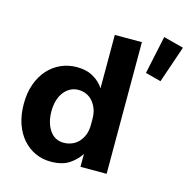

<svg xmlns="http://www.w3.org/2000/svg" viewBox="-111 -863 972 986"><g transform="rotate(15 374.5 -370.5)"><path d="M749 -727 682 -531 599 -553 642 -755ZM250 -490Q301 -490 337.5 -469Q374 -448 394 -416V-700H538V0H399V-69Q380 -37 342.5 -11.5Q305 14 243 14Q199 14 161 -3.5Q123 -21 94.5 -53.5Q66 -86 50 -132.5Q34 -179 34 -238Q34 -296 50.5 -342.5Q67 -389 96.5 -422Q126 -455 165.5 -472.5Q205 -490 250 -490ZM395 -252Q395 -285 385.5 -308.5Q376 -332 361 -348Q346 -364 327 -371.5Q308 -379 288 -379Q263 -379 243.5 -368Q224 -357 210 -338.5Q196 -320 188.5 -294Q181 -268 181 -238Q181 -177 208 -137Q235 -97 283 -97Q304 -97 324 -104.5Q344 -112 359.5 -127.5Q375 -143 385 -166.5Q395 -190 395 -223Z"/></g></svg>

Font: Post Grotesk Bold
Style: Bold
Weight: 700
Version: Version 1.0